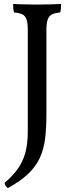

<svg xmlns="http://www.w3.org/2000/svg" viewBox="-20 -699 369 968"><path d="M214 -125Q214 -55 207.5 -1Q201 53 181 96.5Q161 140 122.5 177Q84 214 20 249Q13 245 8.5 238Q4 231 3 223Q40 192 66.5 156.5Q93 121 106.5 75.5Q120 30 120 -34V-549Q120 -582 114 -600.5Q108 -619 93 -626.5Q78 -634 51 -636Q48 -644 47 -655Q46 -666 46 -679Q60 -678 80 -677.5Q100 -677 122.5 -676.5Q145 -676 167 -676Q200 -676 235 -677Q270 -678 288 -679Q288 -666 287 -655Q286 -644 283 -636Q258 -634 242.5 -626.5Q227 -619 220.5 -600.5Q214 -582 214 -549Z"/></svg>

Font: Vollkorn
Style: Regular
Weight: 400
Designer: Friedrich Althausen
Foundry: Friedrich Althausen
Version: Version 4.104